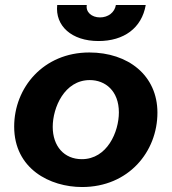

<svg xmlns="http://www.w3.org/2000/svg" viewBox="-20 -741 690 772"><path d="M310 11C497 11 613 -131 613 -288C613 -438 495 -530 339 -530C155 -530 37 -389 37 -232C37 -62 181 11 310 11ZM309 -101C238 -101 192 -153 192 -231C192 -308 239 -419 341 -419C404 -419 458 -375 458 -289C458 -211 411 -101 309 -101ZM376 -576C478 -576 550 -628 566 -721H446C441 -691 415 -671 382 -671C348 -671 324 -693 329 -721H210C201 -637 268 -576 376 -576Z"/></svg>

Font: Fixel Display 20240404
Style: Bold Italic
Weight: 700
Italic angle: -10°
Designer: AlfaBravo + MacPaw
Foundry: Kyrylo Tkachov, Marchela Mozhyna, Serhii Makarenko, Maria Weinstein, Zakhar Kryvoshyya
Version: Version 1.211;Glyphs 3.2 (3225)